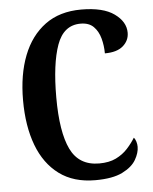

<svg xmlns="http://www.w3.org/2000/svg" viewBox="-53 -768 656 823"><g transform="rotate(-5 275.5 -357.0)"><path d="M324 10Q231 10 169 -36Q107 -82 76 -164.5Q45 -247 45 -358Q45 -468 77 -550Q109 -632 171.5 -678Q234 -724 327 -724Q421 -724 469 -689.5Q517 -655 517 -608Q517 -574 490.5 -551Q464 -528 412 -528Q412 -561 403.5 -592.5Q395 -624 375 -644Q355 -664 319 -664Q246 -664 217 -583Q188 -502 188 -358Q188 -209 224 -134.5Q260 -60 347 -60Q390 -60 419.5 -74.5Q449 -89 469.5 -111.5Q490 -134 504 -157Q510 -151 513.5 -139.5Q517 -128 517 -117Q517 -91 500 -61.5Q483 -32 441 -11Q399 10 324 10Z"/></g></svg>

Font: Noto Serif Tamil ExtraCondensed
Style: Bold
Weight: 700
Width: 2
Designer: Indian Type Foundry, Tom Grace, and the Monotype Design Team
Foundry: Monotype Imaging Inc.
Version: Version 2.004; ttfautohint (v1.8.4.7-5d5b)